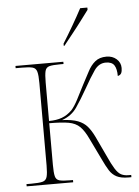

<svg xmlns="http://www.w3.org/2000/svg" viewBox="-54 -808 614 851"><g transform="rotate(-5 253.0 -383.0)"><path d="M248 -616Q270 -651 293.5 -691.5Q317 -732 335 -766H367V-756Q354 -739 334 -712Q314 -685 291.5 -657Q269 -629 251 -606H248ZM30 0V-10H52Q86 -10 101.5 -14Q117 -18 121.5 -34Q126 -50 126 -84V-451Q126 -486 121.5 -502Q117 -518 102 -522Q87 -526 54 -526H27V-536H240V-526H226Q192 -526 177 -522Q162 -518 158 -502Q154 -486 154 -451V-280Q187 -280 211.5 -289Q236 -298 257 -319Q271 -335 285.5 -362.5Q300 -390 318 -426Q335 -457 348.5 -483.5Q362 -510 381.5 -526Q401 -542 432 -542Q459 -542 477 -526Q495 -510 495 -486Q495 -472 491 -463.5Q487 -455 475 -452Q475 -484 464.5 -500Q454 -516 427 -516Q396 -516 375.5 -486.5Q355 -457 327 -407Q302 -363 278.5 -328.5Q255 -294 212 -279Q257 -277 282.5 -267Q308 -257 323.5 -239Q339 -221 353 -192L394 -105Q412 -65 425 -44.5Q438 -24 451.5 -17Q465 -10 484 -10H496V0H483Q450 0 430.5 -10Q411 -20 398.5 -40Q386 -60 372 -90L327 -183Q309 -222 290 -240.5Q271 -259 240 -264.5Q209 -270 154 -270V-85Q154 -50 158 -34Q162 -18 177 -14Q192 -10 224 -10H237V0Z"/></g></svg>

Font: Noto Serif Display SemiCondensed Thin
Style: Regular
Weight: 100
Width: 4
Designer: Monotype Design Team
Foundry: Monotype Imaging Inc.
Version: Version 2.009